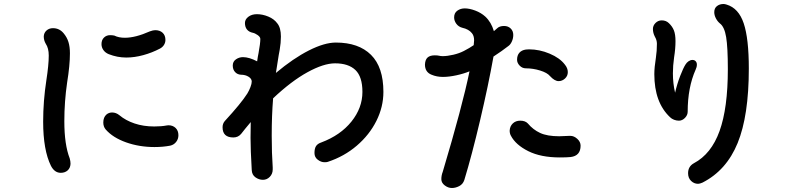

<svg xmlns="http://www.w3.org/2000/svg" viewBox="-20 -846 4040 961"><path d="M235 -16Q196 -95 196 -237Q196 -340 212 -444Q224 -521 224 -568Q224 -605 209 -627Q199 -644 199 -664Q200 -682 213 -693.5Q226 -705 245 -705Q277 -705 298 -680Q315 -660 322.5 -636Q330 -612 330 -579Q330 -519 316 -433Q302 -337 302 -239Q302 -122 329 -53Q333 -39 333 -26Q332 -5 318.5 7Q305 19 284 19Q253 19 235 -16ZM524 -575Q507 -582 497.5 -595.5Q488 -609 488 -625Q488 -646 500.5 -658Q513 -670 531 -670Q542 -670 552 -668Q574 -657 605 -657Q658 -657 730 -689Q746 -695 757 -695Q780 -695 794 -682Q808 -669 808 -646Q808 -633 801 -621.5Q794 -610 781 -603Q741 -582 697 -570Q653 -558 612 -558Q567 -558 524 -575ZM509 -198Q497 -212 497 -233Q497 -259 513 -273Q525 -283 541 -283Q561 -283 578 -269Q609 -243 653.5 -228Q698 -213 752 -213Q788 -213 814 -218Q817 -219 823 -219Q845 -219 859 -205.5Q873 -192 873 -169Q873 -150 861.5 -135.5Q850 -121 832 -117Q796 -110 753 -110Q677 -110 611 -133.5Q545 -157 509 -198Z M1899 -386Q1899 -311 1864 -241Q1829 -171 1766 -117Q1703 -63 1621 -36Q1617 -34 1604 -34Q1587 -34 1570.5 -46.5Q1554 -59 1554 -80Q1554 -103 1562 -115Q1570 -127 1588 -133Q1684 -169 1739 -237.5Q1794 -306 1794 -386Q1794 -462 1759 -495.5Q1724 -529 1657 -529Q1600 -529 1519 -484.5Q1438 -440 1347 -354Q1340 -269 1340 -167Q1340 -79 1345 -8V2Q1345 24 1330.5 39Q1316 54 1296 54Q1276 54 1258.5 41.5Q1241 29 1240 5Q1234 -97 1234 -156Q1234 -209 1235 -235Q1203 -197 1187 -176Q1172 -158 1148 -158Q1094 -158 1094 -209Q1094 -227 1105 -240Q1187 -329 1218 -378Q1227 -393 1233.5 -410Q1240 -427 1240 -438Q1240 -452 1224 -462Q1208 -472 1186 -472Q1168 -473 1156.5 -485.5Q1145 -498 1145 -518Q1145 -538 1161 -549Q1177 -560 1196 -560Q1227 -560 1267 -539Q1271 -567 1274 -580Q1283 -629 1283 -651Q1283 -661 1269.5 -670.5Q1256 -680 1245 -682Q1226 -686 1216 -698.5Q1206 -711 1206 -731Q1206 -749 1223 -762Q1240 -775 1266 -775Q1294 -775 1323 -763Q1352 -751 1368 -729Q1386 -707 1386 -663Q1386 -632 1380 -597L1375 -570Q1363 -496 1361 -481Q1448 -554 1526 -593.5Q1604 -633 1661 -633Q1775 -633 1837 -571.5Q1899 -510 1899 -386Z M2549 -671Q2549 -654 2542 -638.5Q2535 -623 2525 -616Q2493 -591 2450 -563Q2424 -418 2383 -244Q2342 -70 2304 55Q2297 76 2278.5 85.5Q2260 95 2242 95Q2223 95 2206 82Q2189 69 2189 51Q2189 32 2196 14Q2294 -314 2330 -489Q2301 -477 2264 -469Q2227 -461 2197 -461Q2166 -461 2140 -472Q2107 -485 2107 -523Q2108 -547 2120 -558Q2132 -569 2156 -569Q2171 -569 2178 -567Q2186 -565 2196 -565Q2219 -565 2249 -572Q2279 -579 2302 -591Q2331 -606 2351 -620Q2353 -638 2353 -644Q2353 -667 2342 -680Q2326 -700 2294 -707Q2275 -712 2264 -727Q2253 -742 2253 -759Q2253 -781 2269 -792.5Q2285 -804 2306 -804Q2330 -804 2359 -793Q2388 -782 2409 -763Q2439 -735 2452 -690L2468 -704Q2480 -716 2503 -716Q2523 -716 2536 -703.5Q2549 -691 2549 -671ZM2568 -547Q2568 -569 2579.5 -582Q2591 -595 2612 -598Q2617 -599 2628 -599Q2680 -599 2731 -577.5Q2782 -556 2807 -523Q2822 -505 2822 -485Q2822 -466 2808 -453Q2794 -440 2776 -440Q2756 -440 2733 -465Q2719 -482 2683.5 -493Q2648 -504 2612 -504Q2594 -504 2581 -517.5Q2568 -531 2568 -547ZM2886 -117Q2886 -66 2836 -60Q2817 -58 2782 -58Q2687 -58 2624 -89.5Q2561 -121 2537 -167Q2531 -178 2531 -192Q2532 -214 2546.5 -228Q2561 -242 2584 -242Q2609 -242 2622 -228Q2648 -197 2683.5 -180.5Q2719 -164 2779 -164Q2794 -164 2830 -166H2835Q2853 -166 2869.5 -151Q2886 -136 2886 -117Z M3728 -503Q3728 -267 3672 -130Q3616 7 3496 68Q3482 74 3474 74Q3454 74 3439 59.5Q3424 45 3424 21Q3424 -13 3453 -29Q3540 -75 3581.5 -190Q3623 -305 3623 -500Q3623 -609 3614.5 -660.5Q3606 -712 3583 -729Q3571 -739 3563 -754.5Q3555 -770 3555 -785Q3555 -805 3568.5 -815.5Q3582 -826 3601 -826Q3608 -826 3617 -823Q3677 -805 3702.5 -729Q3728 -653 3728 -503ZM3462 -498Q3422 -408 3422 -287Q3422 -270 3408.5 -256Q3395 -242 3378 -242Q3366 -242 3354 -246.5Q3342 -251 3334 -259Q3255 -333 3255 -475Q3255 -508 3263 -558Q3268 -591 3268 -627Q3268 -645 3258 -662Q3248 -681 3248 -701Q3248 -718 3261 -731Q3274 -744 3292 -744Q3314 -744 3328 -730Q3345 -714 3353 -694Q3361 -674 3361 -640Q3361 -602 3354 -559Q3348 -517 3348 -479Q3348 -428 3359 -382Q3369 -426 3384.5 -466Q3400 -506 3411 -523Q3417 -533 3426.5 -539.5Q3436 -546 3446 -546Q3456 -546 3462 -539.5Q3468 -533 3468 -523Q3468 -510 3462 -498Z"/></svg>

Font: Tsukimi Rounded SemiBold
Style: Regular
Weight: 600
Designer: Takashi Funayama
Foundry: Takashi Funayama
Version: Version 1.032; ttfautohint (v1.8.3)